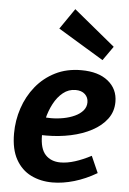

<svg xmlns="http://www.w3.org/2000/svg" viewBox="-58 -882 631 937"><g transform="rotate(5 257.5 -414.0)"><path d="M234.5 12Q176 12 129.1 -11.2Q82.2 -34.4 54.8 -83.5Q27.4 -132.5 27.4 -209.7Q27.4 -274.1 47.5 -334.3Q67.6 -394.5 106.3 -442.3Q145.1 -490.1 200.8 -518.1Q256.5 -546.1 327.8 -546.1Q411.8 -546.1 459.3 -507.8Q506.9 -469.4 506.9 -406.3Q506.9 -358.6 480 -322.6Q453 -286.6 407.3 -262.2Q361.7 -237.8 304.1 -225.6Q246.5 -213.4 185.3 -213.4Q174.3 -213.4 165.5 -213.6Q156.7 -213.8 149.7 -214.4L157.4 -302.5Q167.7 -301.5 178.4 -300.7Q189.1 -299.9 200 -299.9Q231.1 -299.9 261.5 -305.7Q292 -311.5 316.6 -323Q341.3 -334.4 356.2 -351.8Q371.1 -369.3 371.1 -392.2Q371.1 -416.3 354.5 -431.8Q337.9 -447.4 308.5 -447.4Q274.3 -447.4 247.4 -425.8Q220.5 -404.2 202 -369.2Q183.5 -334.2 173.8 -293.1Q164 -252 164 -212.9Q164 -147.3 191.3 -118Q218.6 -88.7 265.3 -88.7Q297.8 -88.7 335.8 -100.7Q373.8 -112.7 415 -134.3L451 -52.8Q396.3 -20.6 340.8 -4.3Q285.3 12 234.5 12ZM272.5 -840.2 475.1 -673.6 426.2 -604 203 -739.1Z"/></g></svg>

Font: Bitter Thin
Style: Italic
Weight: 100
Italic angle: -9°
Designer: Sol Matas, and Bitter project Authors
Foundry: Sol Matas
Version: Version 2.002